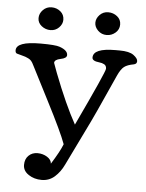

<svg xmlns="http://www.w3.org/2000/svg" viewBox="-78 -688 689 908"><g transform="rotate(5 266.5 -234.5)"><path d="M400.4 -535.2Q376 -535.2 359.1 -551.8Q342.3 -568.4 342.3 -588.6Q342.3 -608.9 358.6 -626Q375 -643.1 399.2 -643.1Q423.3 -643.1 441.7 -628.4Q460 -613.8 460 -590.1Q460 -566.4 441.9 -550.8Q423.8 -535.2 400.4 -535.2ZM190.4 -588.9Q190.4 -568.4 173.8 -551.8Q157.2 -535.2 133.5 -535.2Q109.9 -535.2 91.3 -550Q72.8 -564.9 72.8 -586.9Q72.8 -608.9 89.6 -626Q106.4 -643.1 130.4 -643.1Q154.3 -643.1 172.4 -628.2Q190.4 -613.3 190.4 -588.9ZM288.1 -100.1Q411.6 -361.3 411.6 -376Q411.6 -390.6 400.9 -396.5Q390.1 -402.3 377.4 -403.3Q343.3 -406.7 343.3 -423.3Q343.3 -467.8 448.2 -467.8H467.8Q514.6 -467.8 534.9 -452.6Q555.2 -437.5 555.2 -424.3Q555.2 -411.1 540.5 -408.2Q510.3 -402.8 495.4 -391.4Q480.5 -379.9 466.3 -349.1Q452.1 -318.4 418.9 -244.1Q385.7 -169.9 363.3 -123L258.3 92.8Q241.7 127.9 215.6 151.1Q189.5 174.3 153.8 174.3Q118.2 174.3 91.6 156.5Q64.9 138.7 64.9 110.6Q64.9 82.5 81.8 66.2Q98.6 49.8 124 49.8Q149.4 49.8 169.7 62.5Q189.9 75.2 190.9 93.8Q230 31.7 243.2 -2.9Q222.7 -59.6 149.7 -201.4Q76.7 -343.3 68.8 -359.6Q61 -376 55.4 -382.3Q49.8 -388.7 41 -393.1Q32.2 -397.5 26.4 -399.4Q20.5 -401.4 7.3 -404.8Q-5.9 -408.2 -13.9 -410.6Q-22 -413.1 -22 -425.8Q-22 -467.8 93.3 -467.8Q164.1 -467.8 184.1 -460.4Q222.7 -446.8 222.7 -424.3Q222.7 -409.2 193.6 -403.6Q164.6 -397.9 164.6 -382.3Q164.6 -380.4 181.6 -335.9Q237.8 -190.4 288.1 -100.1Z"/></g></svg>

Font: Corben
Style: Regular
Weight: 400
Designer: vernon adams
Foundry: vernon adams
Version: Version 1.101